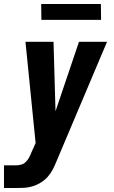

<svg xmlns="http://www.w3.org/2000/svg" viewBox="-53 -730 573 965"><path d="M-33 215V101H27Q40 101 53 97.5Q66 94 76 84.5Q86 75 92.5 63Q99 51 104 38L126 -11L75 -520H216L226 -171L344 -520H485L230 83Q222 103 211.5 123Q201 143 186 159.5Q171 176 151.5 188Q132 200 110.5 206.5Q89 213 68.5 214Q48 215 27 215ZM155 -630 154 -710H454L455 -630Z"/></svg>

Font: Iosevka SS18 Heavy
Style: Italic
Weight: 900
Italic angle: -9°
Monospace: yes
Designer: Belleve Invis
Foundry: Belleve Invis
Version: Version 25.1.1; ttfautohint (v1.8.4)